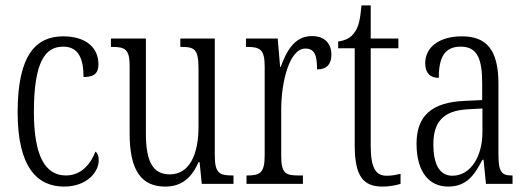

<svg xmlns="http://www.w3.org/2000/svg" viewBox="-20 -678 1945 708"><path d="M216 10C304 10 344 -47 344 -86C344 -103 340 -113 332 -119C315 -75 281 -31 223 -31C145 -31 105 -106 105 -265C105 -453 148 -506 213 -506C270 -506 288 -461 288 -394C324 -394 343 -405 343 -441C343 -503 296 -544 213 -544C115 -544 45 -479 45 -264C45 -63 116 10 216 10Z M589 10C646 10 685 -18 712 -80H716L724 0H841V-31H838C790 -31 772 -38 772 -105V-536H645V-505H648C698 -505 712 -497 712 -424V-210C712 -111 680 -35 606 -35C542 -35 518 -85 518 -186V-536H389V-505H393C441 -505 458 -497 458 -435V-185C458 -46 504 10 589 10Z M889 0H1097V-31H1081C1034 -31 1017 -38 1017 -103V-275C1017 -375 1047 -499 1106 -499C1143 -499 1149 -469 1149 -422C1187 -422 1202 -444 1202 -476C1202 -516 1179 -545 1130 -545C1065 -545 1036 -488 1015 -431H1013L1004 -536H887V-505H890C938 -505 956 -497 956 -433V-105C956 -39 938 -31 891 -31H889Z M1391 10C1417 10 1441 5 1457 0V-37C1439 -33 1426 -30 1406 -30C1366 -30 1347 -57 1347 -142V-500H1449V-536H1347V-658H1313C1308 -606 1303 -578 1286 -557C1274 -539 1255 -529 1227 -525V-500H1288V-143C1288 -28 1319 10 1391 10Z M1632 10C1701 10 1729 -32 1759 -89H1763L1772 0H1870V-31H1867C1830 -31 1818 -44 1818 -108V-369C1818 -497 1772 -544 1683 -544C1600 -544 1548 -504 1548 -445C1548 -410 1565 -391 1598 -391C1598 -466 1619 -506 1679 -506C1740 -506 1758 -461 1758 -372V-309L1694 -306C1574 -301 1516 -253 1516 -148C1516 -41 1565 10 1632 10ZM1648 -30C1599 -30 1578 -76 1578 -145C1578 -225 1611 -270 1705 -275L1759 -278V-191C1759 -100 1715 -30 1648 -30Z"/></svg>

Font: Noto Serif Georgian ExtraCondensed Light
Style: Regular
Weight: 300
Width: 2
Designer: Monotype Design Team, Akaki Razmadze
Foundry: Google LLC
Version: Version 2.003